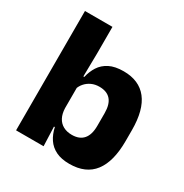

<svg xmlns="http://www.w3.org/2000/svg" viewBox="-157 -784 881 920"><g transform="rotate(30 283.0 -324.0)"><path d="M351.7 11.7Q307.5 11.7 277.4 -2.9Q247.3 -17.5 229.4 -44.2Q211.6 -70.8 204 -106.4H164.5L201 -209.4Q202 -179.2 213.1 -158Q224.2 -136.9 244.5 -125.8Q264.8 -114.7 292.6 -114.7Q334.3 -114.7 355.8 -139.5Q377.3 -164.2 377.3 -213.5V-283.1Q377.3 -332.2 356.1 -356.5Q334.9 -380.8 293 -380.8Q269.3 -380.8 250.1 -372Q230.9 -363.2 217.7 -348.2Q204.4 -333.3 198.5 -314.5L163.8 -385H206Q213.5 -418.1 230.5 -444.9Q247.6 -471.7 278.3 -487.4Q309.1 -503.1 356.7 -503.1Q442.5 -503.1 486.8 -446.7Q531.2 -390.3 531.2 -278.2V-218.1Q531.2 -104.7 486.6 -46.5Q442 11.7 351.7 11.7ZM203.2 0H50.9V-660.3H203V-513.7L200.5 -356.1L201 -342.6V-154.2L198.5 -124.3Z"/></g></svg>

Font: Anek Kannada Medium
Style: Regular
Weight: 500
Designer: Vaishnavi Murthy, Maithili Shingre (Kannada) & Yesha Goshar (Latin)
Foundry: Ek Type
Version: Version 1.003